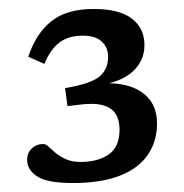

<svg xmlns="http://www.w3.org/2000/svg" viewBox="-20 -725 410 428"><path d="M142 -317Q85 -317 62.8 -331.8Q40.5 -346.5 40.5 -368.5Q40.5 -384.5 51 -394.2Q61.5 -404 77 -404Q82 -404 88.2 -398Q94.5 -392 103.8 -384.2Q113 -376.5 126.8 -370.2Q140.5 -364 159.5 -364Q198.5 -364 222.5 -380.8Q246.5 -397.5 246.5 -436Q246.5 -457.5 237.5 -471.5Q228.5 -485.5 208 -490.8Q187.5 -496 151.5 -491L130.5 -488.5L125 -528.5Q183.5 -538.5 202.2 -554.8Q221 -571 221 -598Q221 -619 207 -632.2Q193 -645.5 164.5 -645.5Q132.5 -645.5 112.2 -630Q92 -614.5 79 -582.5L43 -598.5Q60.5 -651 94.8 -678Q129 -705 189 -705Q246 -705 274 -683.5Q302 -662 302 -624.5Q302 -589.5 275.8 -565.5Q249.5 -541.5 199 -535L197.5 -538.5Q239.5 -542 269 -532.5Q298.5 -523 314.2 -502.2Q330 -481.5 330 -449.5Q330 -409.5 309.2 -379.5Q288.5 -349.5 246.8 -333.2Q205 -317 142 -317Z"/></svg>

Font: Newsreader 9pt
Style: Regular
Weight: 400
Designer: Hugues Gentile
Foundry: Production Type
Version: Version 1.003